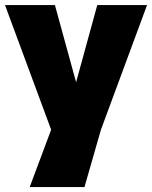

<svg xmlns="http://www.w3.org/2000/svg" viewBox="-20 -550 610 770"><path d="M285.2 -220.2 370.1 -529.8H569.8L384.8 -29.8L318.8 200.2H99.1L185.1 -29.8L0 -529.8H200.2Z"/></svg>

Font: Cooper Hewitt
Style: Heavy
Weight: 713
Designer: Village Type and Design LLC
Foundry: Cooper Hewitt Smithsonian Design Museum
Version: 1.000